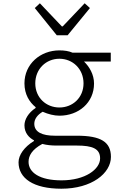

<svg xmlns="http://www.w3.org/2000/svg" viewBox="-20 -883 740 1170"><path d="M192 -834 326 -668H392L528 -834L496 -863L362 -722H357L223 -863ZM93 106C93 204 184 267 354 267C539 267 656 173 656 73C656 -19 593 -56 449 -56H314C237 -56 189 -78 189 -129C189 -158 209 -184 240 -202C274 -187 310 -178 342 -178C459 -178 553 -257 553 -374C553 -430 524 -477 492 -508H655V-562H422C399 -572 373 -576 342 -576C226 -576 129 -493 129 -375C129 -307 160 -260 197 -230V-225C153 -196 129 -155 129 -119C129 -72 158 -43 187 -28V-24C127 13 93 62 93 106ZM489 -375C489 -288 423 -228 342 -228C261 -228 195 -288 195 -375C195 -463 261 -525 342 -525C423 -525 489 -463 489 -375ZM590 82C590 148 500 216 355 216C221 216 154 168 154 103C154 66 175 28 238 -6C264 1 294 4 324 4H449C543 4 590 23 590 82Z"/></svg>

Font: Kawkab Mono Light
Style: Regular
Weight: 300
Monospace: yes
Designer: Abdullah Arif
Foundry: Abdullah Arif
Version: Version 1.000;PS 000.500;hotconv 1.0.88;makeotf.lib2.5.64775